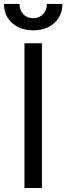

<svg xmlns="http://www.w3.org/2000/svg" viewBox="-35 -945 334 965"><path d="M175.8 -727.5V0H87.9V-727.5ZM131.8 -792.5Q88.4 -792.5 55.2 -809.3Q22 -826.2 3.4 -856Q-15.1 -885.7 -15.1 -925.3H63Q63 -893.6 82 -873.5Q101.1 -853.5 131.8 -853.5Q162.6 -853.5 181.6 -873.5Q200.7 -893.6 200.7 -925.3H278.8Q278.8 -885.7 260.3 -856Q241.7 -826.2 208.7 -809.3Q175.8 -792.5 131.8 -792.5Z"/></svg>

Font: Inter
Style: Regular
Weight: 400
Designer: Rasmus Andersson
Foundry: rsms
Version: Version 4.000;git-8c9346024